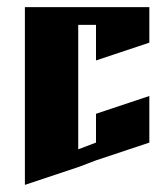

<svg xmlns="http://www.w3.org/2000/svg" viewBox="-20 -520 440 540"><path d="M50 -500H400V-400L250 -350V-450H200V-100L250 -119V-200L400 -250V-119L250 -69L200 -50L50 0Z"/></svg>

Font: SOV_Meka
Style: Book
Weight: 400
Version: Version 1.00